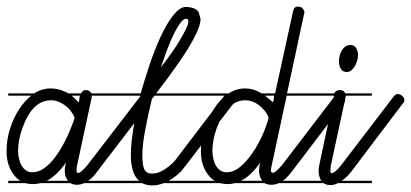

<svg xmlns="http://www.w3.org/2000/svg" viewBox="-25 -571 1250 584"><path d="M335 -14H231Q220 -9 209 -9Q198 -9 189 -14H98Q87 -11 75 -11Q63 -11 52 -14H0V-21H37Q27 -27 19 -37Q8 -50 1.5 -68.5Q-5 -87 -5 -112Q-5 -146 5.5 -179.5Q16 -213 34 -240Q50 -264 70 -280H0V-287H79Q102 -302 129 -302Q152 -302 173 -292Q178 -290 183 -287H221Q223 -289 225 -292Q229 -297 235 -297Q245 -297 249 -292Q252 -290 253 -287H335V-280H254V-275L209 -66Q207 -58 208 -51Q208 -46 212 -45Q216 -44 224 -51Q232 -58 241 -69L401 -277Q408 -285 414 -285Q420 -285 427 -279Q434 -273 434 -266Q434 -260 429 -256L269 -47Q257 -30 243 -21H335ZM192 -185Q196 -195 198 -200.5Q200 -206 202 -213Q192 -237 171.5 -251.5Q151 -266 131 -266Q101 -266 79.5 -244.5Q58 -223 43 -181Q30 -144 30 -112Q30 -100 33 -87.5Q36 -75 41.5 -66Q47 -57 55 -52Q63 -47 73 -47Q92 -47 109.5 -59.5Q127 -72 142 -92Q157 -112 170 -136.5Q183 -161 192 -185ZM172 -51Q172 -64 176 -77Q148 -37 117 -21H182Q172 -33 172 -51ZM215 -259Q215 -262 216 -268Q217 -273 218 -280H193Q204 -271 215 -259Z M588 -280H445L437 -270Q425 -220 416.5 -175Q408 -130 408 -100Q408 -67 414.5 -55Q421 -43 437 -43Q456 -43 474.5 -55Q493 -67 506 -81L656 -278Q662 -286 670 -286Q677 -286 683 -279Q689 -272 689 -266Q689 -261 685 -256L534 -60Q526 -49 514.5 -39.5Q503 -30 490 -22Q489 -22 488 -21H588V-14H473L464 -11Q451 -7 439 -7Q421 -7 407 -14H335V-21H398Q373 -43 373 -100Q373 -133 380.5 -179Q388 -225 400 -274Q401 -277 402 -280H335V-287H403Q415 -329 429 -371Q445 -419 463 -458Q481 -497 500 -522Q506 -529 511 -535L519 -542Q528 -548 536 -550H542Q561 -549 572 -542L579 -535L585 -514Q585 -492 565 -455Q548 -422 515 -375Q487 -335 450 -287H588ZM464 -366Q483 -390 498 -411.5Q513 -433 524 -452Q535 -471 541.5 -484.5Q548 -498 548 -506Q548 -514 540 -514Q532 -513 523 -500.5Q514 -488 504 -468Q494 -448 484 -421.5Q474 -395 464 -366Z M901 -535Q901 -530 900 -529L848 -287H926V-280H847L801 -66Q799 -57 799 -51Q799 -46 805.5 -45.5Q812 -45 833 -69L992 -277Q998 -285 1005 -285Q1012 -285 1018.5 -278.5Q1025 -272 1025 -266Q1025 -260 1020 -256L861 -47Q848 -30 835 -21H926V-14H823Q812 -9 801 -9Q788 -9 780 -14H690Q679 -11 667 -11Q655 -11 644 -14H588V-21H628Q618 -27 610 -37Q599 -50 592.5 -68.5Q586 -87 586 -112Q586 -146 597 -179.5Q608 -213 626 -240Q641 -264 661 -280H588V-287H671Q694 -302 720 -302Q745 -302 765 -290Q768 -289 771 -287H811L812 -288L866 -535L868 -542Q871 -551 881 -551Q891 -551 896 -545Q897 -544 898 -542ZM792 -213Q788 -224 780.5 -233.5Q773 -243 763.5 -250.5Q754 -258 743 -262Q732 -266 722 -266Q693 -266 671.5 -244.5Q650 -223 634 -181Q621 -144 621 -112Q621 -100 624 -87.5Q627 -75 632.5 -66Q638 -57 646 -52Q654 -47 664 -47Q686 -47 706 -64Q726 -81 743.5 -106.5Q761 -132 774 -161.5Q787 -191 792 -213ZM772 -22Q763 -35 763 -51Q763 -64 767 -77Q739 -37 708 -21H772ZM805 -260Q808 -266 808 -273Q808 -277 809 -280H781Q793 -271 805 -260Z M1106 -280H1027Q1027 -279 1026.5 -277.5Q1026 -276 1026 -275L981 -66Q980 -57 980 -51Q980 -48 981 -44Q988 -44 996.5 -51Q1005 -58 1013 -69L1172 -277Q1178 -285 1185 -285Q1192 -285 1198.5 -279Q1205 -273 1205 -266Q1205 -260 1200 -256L1042 -47Q1028 -30 1014 -21H1106V-14H1003Q991 -8 981 -8Q967 -8 959 -14H926V-21H952Q944 -35 944 -52Q944 -61 947 -73L991 -280H926V-287H992Q996 -297 1008 -297Q1017 -297 1022 -292Q1024 -289 1025 -287H1106ZM1045 -434Q1055 -432 1059.5 -422.5Q1064 -413 1064 -404Q1064 -394 1061 -385Q1058 -376 1053.5 -368.5Q1049 -361 1043 -356.5Q1037 -352 1030 -352Q1017 -352 1011.5 -362Q1006 -372 1006 -384Q1006 -392 1008 -400.5Q1010 -409 1014.5 -417Q1019 -425 1025.5 -429.5Q1032 -434 1040 -434Z"/></svg>

Font: Gruenewald VA 3. Klasse
Style: Regular
Weight: 400
Designer: Peter Wiegel
Foundry: Peter Wiegel, nach dem Schriftentwurf von Dr. H. Gr¸newald
Version: Version 0.007